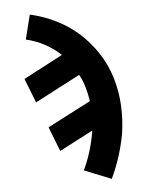

<svg xmlns="http://www.w3.org/2000/svg" viewBox="-53 -574 707 844"><g transform="rotate(-5 300.0 -152.5)"><path d="M406 223 287 175Q305 137 317.5 97Q330 57 337 17L339 4L191 81L149 -27L340 -126Q335 -158 326.5 -188Q318 -218 303 -245L104 -141L62 -248L235 -339Q204 -368 165.5 -389Q127 -410 83 -420L110 -528Q171 -514 226 -486.5Q281 -459 325 -419Q369 -379 402 -328.5Q435 -278 453 -219.5Q471 -161 474.5 -97Q478 -33 468 31Q459 80 443.5 128.5Q428 177 406 223Z"/></g></svg>

Font: Iosevka Aile Extrabold
Style: Italic
Weight: 800
Italic angle: -9°
Designer: Belleve Invis
Foundry: Belleve Invis
Version: Version 31.1.0; ttfautohint (v1.8.4)